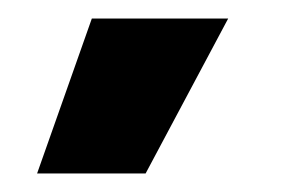

<svg xmlns="http://www.w3.org/2000/svg" viewBox="-20 -777 323 207"><path d="M137 -590 226 -757H79L20 -590Z"/></svg>

Font: Bricolage Grotesque 10pt Condensed ExtraBold
Style: Regular
Weight: 800
Width: 3
Designer: Mathieu Triay
Foundry: Atelier Triay
Version: Version 1.000;gftools[0.9.29]